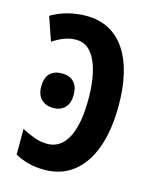

<svg xmlns="http://www.w3.org/2000/svg" viewBox="-111 -798 706 883"><g transform="rotate(15 241.5 -357.0)"><path d="M185.1 9.8Q144.5 9.8 110.1 1Q75.7 -7.8 44.9 -24.9V-147Q74.2 -131.3 104.5 -120.1Q134.8 -108.9 167 -108.9Q209 -108.9 238.3 -137.2Q267.6 -165.5 282.7 -220.5Q297.9 -275.4 297.9 -355Q297.9 -409.2 290.5 -455.1Q283.2 -501 267.8 -534.9Q252.4 -568.8 229.5 -587.4Q206.5 -606 174.8 -606Q145 -606 117.2 -595.5Q89.4 -585 63 -566.9L23.9 -680.2Q62.5 -702.6 104.7 -713.4Q147 -724.1 189.9 -724.1Q252.4 -724.1 299.1 -699Q345.7 -673.8 377.2 -626.5Q408.7 -579.1 424.3 -512.7Q439.9 -446.3 439.9 -363.8Q439.9 -247.1 409.9 -163.3Q379.9 -79.6 322.8 -34.9Q265.6 9.8 185.1 9.8ZM72.8 -357.4Q72.8 -397.5 92.8 -418.5Q112.8 -439.5 150.9 -439.5Q187 -439.5 207 -418.7Q227.1 -397.9 227.1 -357.4Q227.1 -317.9 206.5 -296.6Q186 -275.4 150.9 -275.4Q115.2 -275.4 94 -296.6Q72.8 -317.9 72.8 -357.4Z"/></g></svg>

Font: Open Sans Condensed
Style: Regular
Weight: 400
Width: 3
Designer: Monotype Design Team
Foundry: Monotype Imaging Inc.
Version: Version 3.000